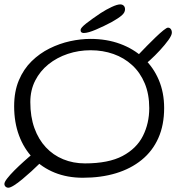

<svg xmlns="http://www.w3.org/2000/svg" viewBox="-32 -778 826 896"><path d="M7 98Q2 98 -2.2 95.8Q-6.5 93.5 -9 89.5Q-11.5 85.5 -11.5 80.5Q-11.5 71.5 1.5 54.8Q14.5 38 35.2 17.2Q56 -3.5 79 -24.2Q102 -45 122.2 -61.5Q142.5 -78 154 -87L176.5 -40.5Q169 -31 152.2 -14.2Q135.5 2.5 114.2 21.8Q93 41 72 58.5Q51 76 33.5 87Q16 98 7 98ZM628.5 -465 595 -502Q602 -510 618 -527Q634 -544 654.5 -564.8Q675 -585.5 695 -604.8Q715 -624 730.5 -636.5Q746 -649 752 -649Q757.5 -649 761.5 -646Q765.5 -643 767.8 -637.8Q770 -632.5 770 -625.5Q770 -613.5 754 -591.2Q738 -569 714.8 -543.8Q691.5 -518.5 667.8 -497Q644 -475.5 628.5 -465ZM354.5 51.5Q282.5 51.5 223.5 27.8Q164.5 4 122 -40.2Q79.5 -84.5 56.8 -145.8Q34 -207 34 -282Q34 -351 56 -403.2Q78 -455.5 115.5 -492.2Q153 -529 199.5 -552Q246 -575 295.2 -585.8Q344.5 -596.5 390 -596.5Q466 -596.5 529 -573.2Q592 -550 638 -507Q684 -464 709 -405Q734 -346 734 -274Q734 -194.5 707 -133.8Q680 -73 629.2 -31.8Q578.5 9.5 509 30.5Q439.5 51.5 354.5 51.5ZM364.5 -15.5Q474.5 -15.5 540 -50.2Q605.5 -85 635 -143.8Q664.5 -202.5 664.5 -273.5Q664.5 -339 643.2 -389.5Q622 -440 584.5 -474.2Q547 -508.5 497.5 -526Q448 -543.5 391 -543.5Q335 -543.5 284.2 -526.5Q233.5 -509.5 194.2 -478Q155 -446.5 132.2 -401.8Q109.5 -357 109.5 -301.5Q109.5 -233.5 128.5 -180.5Q147.5 -127.5 181.8 -90.8Q216 -54 262.8 -34.8Q309.5 -15.5 364.5 -15.5ZM359 -624Q352 -624 348 -627.2Q344 -630.5 344 -638Q344 -648 370.5 -668.8Q397 -689.5 438 -717Q463.5 -733.5 489.2 -745.5Q515 -757.5 529 -757.5Q539 -757.5 545.2 -751.5Q551.5 -745.5 551.5 -734.5Q551.5 -719.5 536.2 -706.2Q521 -693 490 -675.5Q453.5 -656 416.2 -640Q379 -624 359 -624Z"/></svg>

Font: Gluten ExtraLight
Style: Regular
Weight: 250
Designer: Tyler Finck
Foundry: Etcetera Type Company
Version: Version 1.300